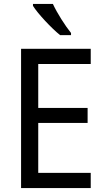

<svg xmlns="http://www.w3.org/2000/svg" viewBox="-20 -964 540 984"><path d="M251 -944H149V-934C173 -895 244 -819 288 -784H344V-795C314 -832 272 -898 251 -944ZM445 0V-78H176V-334H429V-411H176V-636H445V-714H88V0Z"/></svg>

Font: Noto Sans Lao Looped SemiCondensed
Style: Regular
Weight: 400
Width: 4
Designer: Mark Frömberg, Ben Mitchell
Foundry: The Fontpad Ltd
Version: Version 1.002